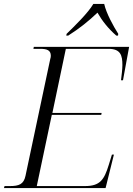

<svg xmlns="http://www.w3.org/2000/svg" viewBox="-34 -951 673 971"><path d="M303 -780 301 -771H311C368 -807 415 -845 459 -887C483 -845 513 -807 554 -771H563L564 -780C539 -819 503 -885 493 -931H438C411 -885 343 -819 303 -780ZM-14 0H500L542 -169H532L516 -117C493 -43 473 -10 396 -10H152L228 -370H478L480 -380H231L299 -704H515C576 -704 585 -671 585 -622C585 -602 581 -569 578 -545H588L619 -714H137L135 -704H169C202 -704 223 -698 223 -669C223 -664 222 -658 220 -652L95 -62C86 -19 62 -10 16 -10H-11Z"/></svg>

Font: Noto Serif Display Light
Style: Italic
Weight: 300
Italic angle: -12°
Designer: Monotype Design Team
Foundry: Monotype Imaging Inc.
Version: Version 2.009